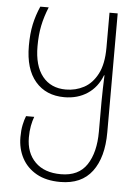

<svg xmlns="http://www.w3.org/2000/svg" viewBox="-55 -572 627 865"><g transform="rotate(5 259.0 -139.5)"><path d="M250 250Q186 250 142.5 225.5Q99 201 76.5 159Q54 117 54 64Q54 33 59 9Q64 -15 71 -32H108Q101 -14 96.5 10Q92 34 92 62Q92 132 133.5 173.5Q175 215 250 215Q330 215 367 159Q404 103 404 9V-127Q404 -154 405 -187Q406 -220 407 -246H405Q384 -191 339.5 -161.5Q295 -132 235 -132Q152 -132 104 -188Q56 -244 56 -349Q56 -404 65 -446Q74 -488 92 -529H130Q112 -485 103.5 -443.5Q95 -402 95 -350Q95 -262 133 -214.5Q171 -167 239 -167Q283 -167 320.5 -187Q358 -207 381.5 -252Q405 -297 405 -371V-529H442V9Q442 122 394 186Q346 250 250 250Z"/></g></svg>

Font: Noto Sans Georgian SemiCondensed ExtraLight
Style: Regular
Weight: 200
Width: 4
Designer: Monotype Design Team, Akaki Razmadze
Foundry: Google LLC
Version: Version 2.005; ttfautohint (v1.8.4.7-5d5b)